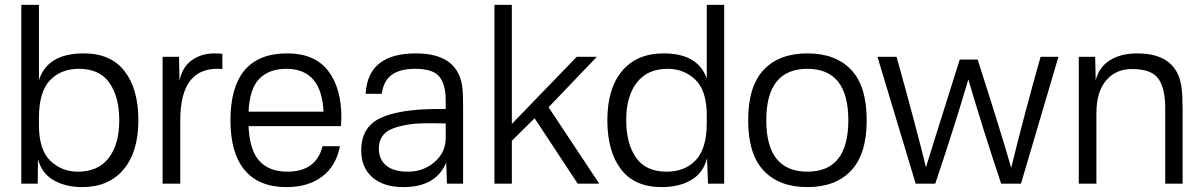

<svg xmlns="http://www.w3.org/2000/svg" viewBox="-20 -750 4911 784"><path d="M139 -730V-422Q173 -532 322 -532Q433 -532 489 -459Q545 -386 545 -259Q545 -130 484.5 -58Q424 14 315 14Q249 14 200 -13.5Q151 -41 135 -100L134 0H67V-730ZM139 -240Q139 -138 185.5 -93.5Q232 -49 298 -49Q381 -49 424 -105Q467 -161 467 -259Q467 -354 427 -411.5Q387 -469 302 -469Q228 -469 183.5 -421.5Q139 -374 139 -269Z M856 -532Q879 -532 888 -530V-468Q804 -476 760 -424.5Q716 -373 716 -256V0H644V-518H711L713 -419Q723 -475 762.5 -503.5Q802 -532 856 -532Z M1153 -532Q1264 -532 1319 -462Q1374 -392 1374 -269Q1374 -263 1372 -235H995Q999 -137 1039 -93Q1079 -49 1153 -49Q1271 -49 1297 -153H1368Q1353 -73 1296 -29.5Q1239 14 1150 14Q1037 14 979 -55.5Q921 -125 921 -258Q921 -532 1153 -532ZM995 -294H1301Q1293 -469 1149 -469Q1079 -469 1039 -428.5Q999 -388 995 -294Z M1678 -532Q1857 -532 1869 -383Q1871 -356 1871 -309V0H1805L1802 -86Q1760 14 1627 14Q1547 14 1501 -25.5Q1455 -65 1455 -136Q1455 -231 1533.5 -268Q1612 -305 1771 -305H1800V-341Q1800 -404 1774.5 -436.5Q1749 -469 1675 -469Q1613 -469 1579.5 -444.5Q1546 -420 1539 -367H1473Q1482 -532 1678 -532ZM1527 -144Q1527 -99 1557 -74Q1587 -49 1646 -49Q1709 -49 1754.5 -88.5Q1800 -128 1800 -187V-246Q1752 -247 1711 -246.5Q1670 -246 1636 -239.5Q1602 -233 1577.5 -222.5Q1553 -212 1540 -192Q1527 -172 1527 -144Z M2417 -518 2220 -312 2427 0H2339L2163 -267L2070 -175V0H1999V-730H2070V-244L2335 -518Z M2937 -730V0H2871L2867 -104Q2852 -44 2802.5 -15Q2753 14 2682 14Q2571 14 2515.5 -59Q2460 -132 2460 -259Q2460 -388 2520 -460Q2580 -532 2690 -532Q2830 -532 2866 -429V-730ZM2537 -259Q2537 -164 2577 -106.5Q2617 -49 2702 -49Q2777 -49 2821.5 -96.5Q2866 -144 2866 -249V-278Q2866 -380 2819.5 -424.5Q2773 -469 2706 -469Q2624 -469 2580.5 -413Q2537 -357 2537 -259Z M3277 -49Q3444 -49 3444 -259Q3444 -469 3277 -469Q3109 -469 3109 -259Q3109 -49 3277 -49ZM3519 -259Q3519 -121 3455.5 -53.5Q3392 14 3277 14Q3162 14 3098.5 -53Q3035 -120 3035 -259Q3035 -398 3098.5 -465Q3162 -532 3277 -532Q3392 -532 3455.5 -465Q3519 -398 3519 -259Z M4302 -518 4149 0H4068Q3990 -234 3934 -426Q3882 -247 3799 0H3719L3563 -518H3641Q3721 -231 3761 -67Q3774 -111 3899 -507H3972Q4069 -205 4109 -65Q4165 -292 4229 -518Z M4623 -532Q4788 -532 4805 -390Q4809 -354 4809 -300V0H4738V-308Q4738 -388 4710.5 -428Q4683 -468 4603 -468Q4538 -469 4497.5 -422.5Q4457 -376 4457 -287V0H4385V-518H4452L4454 -422Q4468 -477 4513 -504.5Q4558 -532 4623 -532Z"/></svg>

Font: Nacelle Light
Style: Regular
Weight: 300
Designer: Sora Sagano
Foundry: Sora Sagano
Version: Version 1.000;FEAKit 1.0